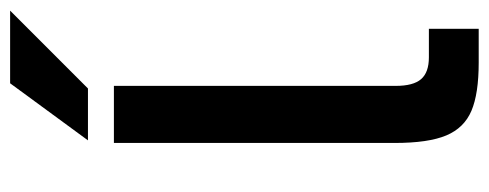

<svg xmlns="http://www.w3.org/2000/svg" viewBox="-306 -634 943 370"><g transform="rotate(-90 165.0 -448.5)"><path d="M75 -159V-700H185V-157Q185 -123 198 -108Q211 -93 240 -93H295V3H230Q170 3 137 -11Q104 -25 89.5 -59.5Q75 -94 75 -159ZM190 -900H330L180 -750H80Z"/></g></svg>

Font: .
Style: 
Weight: 500
Designer: A.Korolkova, Vitaly Kuzmin
Foundry: ParaType Ltd
Version: Version 1.000; Glyphs 3.2, build 3192.0